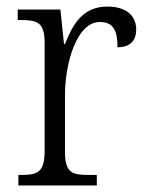

<svg xmlns="http://www.w3.org/2000/svg" viewBox="-20 -565 449 585"><path d="M36 0H275V-32H250C200 -32 178 -38 178 -103V-275C178 -373 214 -498 284 -498C324 -498 338 -474 338 -421C379 -421 395 -444 395 -475C395 -517 365 -545 307 -545C231 -545 201 -489 178 -431H175L164 -536H34V-504H41C95 -504 116 -497 116 -433V-106C116 -39 94 -32 44 -32H36Z"/></svg>

Font: Noto Serif Bengali SemiCondensed Light
Style: Regular
Weight: 300
Width: 4
Designer: Juan Bruce, Universal Thirst, Indian Type Foundry and the Monotype Design Team.
Foundry: Monotype Imaging Inc.
Version: Version 2.003